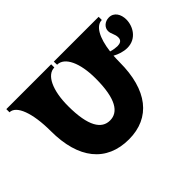

<svg xmlns="http://www.w3.org/2000/svg" viewBox="-135 -979 1278 1278"><g transform="rotate(-45 503.5 -340.0)"><path d="M934 -649C895 -649 866 -621 866 -589C866 -560 885 -543 885 -510C885 -480 862 -473 839 -473C827 -473 801 -476 780 -483C794 -598 834 -670 889 -670V-700H467L468 -670C538 -670 585 -572 585 -424C585 -232 533 -158 455 -158C377 -158 325 -232 325 -424C325 -572 372 -670 442 -670V-700H20V-670C84 -670 126 -557 126 -387C126 -127 244 20 455 20C659 20 774 -127 774 -387C774 -408 775 -428 776 -447C804 -431 842 -418 878 -418C964 -418 1007 -493 1007 -557C1007 -606 982 -649 934 -649Z"/></g></svg>

Font: Ouroboros
Style: Regular
Weight: 400
Designer: Ariel Martín Pérez
Foundry: Velvetyne Type Foundry
Version: Version 2.001;hotconv 1.0.109;makeotfexe 2.5.65596